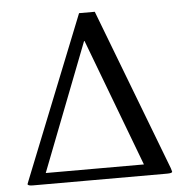

<svg xmlns="http://www.w3.org/2000/svg" viewBox="-49 -706 734 754"><g transform="rotate(-5 318.0 -329.0)"><path d="M300 -547 105 -44H492L302 -547ZM352 -658 596 -20Q600 -8 600 -6Q600 0 579 0H51Q30 0 30 -7Q30 -8 35 -20L290 -658Z"/></g></svg>

Font: Libertinus Sans
Style: Regular
Weight: 400
Designer: Philipp H. Poll
Foundry: Khaled Hosny
Version: Version 6.1